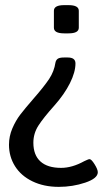

<svg xmlns="http://www.w3.org/2000/svg" viewBox="-20 -545 431 748"><path d="M287 -503V-437Q287 -415 247 -415H230Q190 -415 190 -437V-503Q190 -525 230 -525H247Q287 -525 287 -503ZM274 -298Q274 -264 252.5 -221Q231 -178 192 -134Q149 -86 129.5 -55.5Q110 -25 110 11Q110 59 137.5 84Q165 109 218 109Q261 109 308 83Q311 82 318 78.5Q325 75 329 75Q336 75 348.5 95Q361 115 361 126Q361 150 312 166.5Q263 183 209 183Q151 183 106.5 161.5Q62 140 38.5 102.5Q15 65 15 19Q15 -14 28 -44.5Q41 -75 59 -98.5Q77 -122 110 -160Q152 -208 171.5 -237.5Q191 -267 196 -301Q198 -311 205 -316Q212 -321 229 -321H244Q274 -321 274 -298Z"/></svg>

Font: Asap Condensed
Style: Regular
Weight: 400
Designer: Pablo Cosgaya
Foundry: Omnibus-Type
Version: Version 1.010; ttfautohint (v1.8)